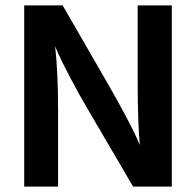

<svg xmlns="http://www.w3.org/2000/svg" viewBox="-20 -694 728 714"><path d="M196 0H70V-674H213L375 -393Q415 -324 446.5 -264.5Q478 -205 489 -180L500 -155Q492 -238 492 -393V-674H619V0H475L311 -280Q272 -346 240.5 -406.5Q209 -467 197 -494L185 -522Q196 -427 196 -281Z"/></svg>

Font: Hind Siliguri SemiBold
Style: Regular
Weight: 600
Designer: Jyotish Sonowal
Foundry: Indian Type Foundry
Version: Version 1.001;PS 1.0;hotconv 1.0.86;makeotf.lib2.5.63406; tt